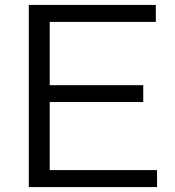

<svg xmlns="http://www.w3.org/2000/svg" viewBox="-20 -760 709 780"><path d="M182 -69H618V0H97V-740H613V-671H182V-414H562V-345.5H182Z"/></svg>

Font: Encode Sans Expanded
Style: Regular
Weight: 400
Width: 7
Designer: Multiple Designers
Foundry: Impallari Type
Version: Version 2.000